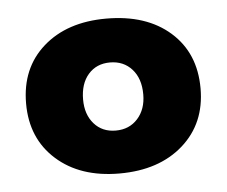

<svg xmlns="http://www.w3.org/2000/svg" viewBox="-35 -825 485 410"><g transform="rotate(-5 207.0 -620.0)"><path d="M206 -786Q292 -786 343 -741Q394 -696 394 -620Q394 -545 342.5 -499.5Q291 -454 206 -454Q122 -454 71 -499.5Q20 -545 20 -620Q20 -696 71 -741Q122 -786 206 -786ZM142 -618Q142 -586 159.5 -566Q177 -546 206 -546Q235 -546 253 -566Q271 -586 271 -618Q271 -652 253 -672Q235 -692 206 -692Q177 -692 159.5 -672Q142 -652 142 -618Z"/></g></svg>

Font: Montserrat arm
Style: Bold
Weight: 700
Designer: Julieta Ulanovsky
Foundry: Julieta Ulanovsky
Version: Version 6.000;PS 006.000;hotconv 1.0.88;makeotf.lib2.5.64775